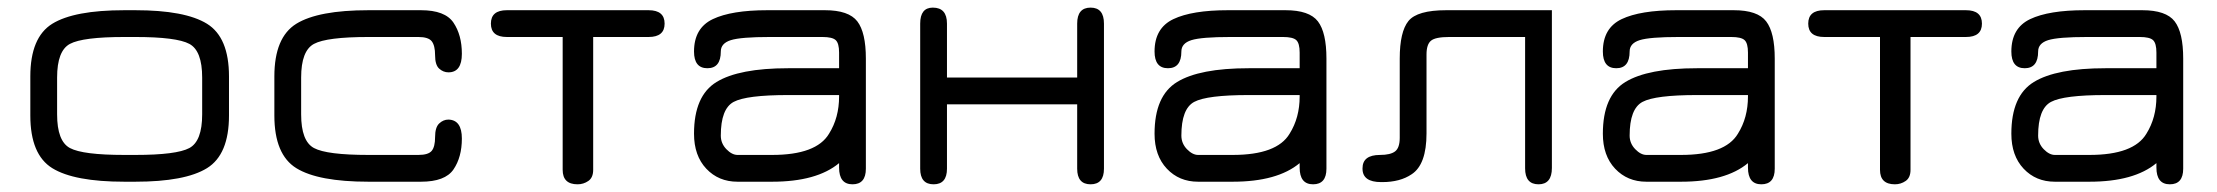

<svg xmlns="http://www.w3.org/2000/svg" viewBox="-20 -477 5820 504"><path d="M335 0H306.6Q174.8 0 117.2 -35.6Q59.6 -71.3 59.6 -173.8V-276.4Q59.6 -378.9 117.2 -414.6Q174.8 -450.2 306.6 -450.2H335Q465.8 -450.2 523.4 -414.6Q581.1 -378.9 581.1 -276.4V-173.8Q581.1 -71.3 523.4 -35.6Q465.8 0 335 0ZM306.6 -70.3H335Q443.4 -70.3 477.1 -88.4Q510.7 -106.4 510.7 -176.8V-273.4Q510.7 -343.8 477.1 -361.8Q443.4 -379.9 335 -379.9H306.6Q197.3 -379.9 163.6 -361.8Q129.9 -343.8 129.9 -273.4V-176.8Q129.9 -106.4 163.6 -88.4Q197.3 -70.3 306.6 -70.3Z M1085 0H947.3Q815.4 0 757.8 -35.6Q700.2 -71.3 700.2 -173.8V-276.4Q700.2 -378.9 757.8 -414.6Q815.4 -450.2 947.3 -450.2H1085Q1148.4 -450.2 1170.4 -417.5Q1192.4 -384.8 1192.4 -335.9Q1192.4 -287.1 1157.2 -287.1Q1143.6 -287.1 1132.8 -296.9Q1122.1 -306.6 1122.1 -332Q1122.1 -357.4 1113.3 -368.7Q1104.5 -379.9 1078.1 -379.9H947.3Q837.9 -379.9 804.2 -361.8Q770.5 -343.8 770.5 -273.4V-176.8Q770.5 -106.4 804.2 -88.4Q837.9 -70.3 947.3 -70.3H1078.1Q1104.5 -70.3 1113.3 -81.1Q1122.1 -91.8 1122.1 -117.2Q1122.1 -142.6 1132.8 -152.8Q1143.6 -163.1 1157.2 -163.1Q1192.4 -162.1 1192.4 -113.3Q1192.4 -64.5 1170.4 -32.2Q1148.4 0 1085 0Z M1682.6 -450.2Q1724.6 -450.2 1724.6 -415Q1724.6 -379.9 1682.6 -379.9H1537.1V-31.2Q1537.1 -10.7 1524.4 -2Q1511.7 6.8 1496.1 6.8Q1457 6.8 1457 -31.2V-379.9H1310.5Q1268.6 -379.9 1268.6 -415Q1268.6 -450.2 1310.5 -450.2Z M2048.8 -297.9H2182.6V-338.9Q2182.6 -363.3 2173.8 -371.6Q2165 -379.9 2138.7 -379.9H2001Q1924.8 -379.9 1898.4 -371.6Q1872.1 -363.3 1872.1 -341.8Q1872.1 -297.9 1836.9 -297.9Q1801.8 -297.9 1801.8 -341.8Q1801.8 -403.3 1851.1 -426.8Q1900.4 -450.2 1994.1 -450.2H2145.5Q2208 -450.2 2230.5 -420.9Q2252.9 -391.6 2252.9 -323.2V-34.2Q2252.9 6.8 2217.8 6.8Q2182.6 6.8 2182.6 -37.1V-48.8Q2124 0 2006.8 0H1916Q1866.2 0 1834 -34.2Q1801.8 -68.4 1801.8 -126Q1801.8 -225.6 1860.8 -261.7Q1919.9 -297.9 2048.8 -297.9ZM2182.6 -227.5H2048.8Q1939.5 -227.5 1905.8 -209.5Q1872.1 -191.4 1872.1 -121.1Q1872.1 -100.6 1886.7 -85.4Q1901.4 -70.3 1916 -70.3H2006.8Q2123 -70.3 2156.2 -126Q2182.6 -168 2182.6 -223.6Q2182.6 -225.6 2182.6 -227.5Z M2465.8 -34.2Q2465.8 6.8 2430.7 6.8Q2395.5 6.8 2395.5 -34.2V-415Q2395.5 -457 2428.7 -457Q2465.8 -457 2465.8 -415V-273.4H2807.6V-415Q2807.6 -457 2842.8 -457Q2877.9 -457 2877.9 -415V-34.2Q2877.9 6.8 2842.8 6.8Q2807.6 6.8 2807.6 -34.2V-203.1H2465.8Z M3257.8 -297.9H3391.6V-338.9Q3391.6 -363.3 3382.8 -371.6Q3374 -379.9 3347.7 -379.9H3210Q3133.8 -379.9 3107.4 -371.6Q3081.1 -363.3 3081.1 -341.8Q3081.1 -297.9 3045.9 -297.9Q3010.7 -297.9 3010.7 -341.8Q3010.7 -403.3 3060.1 -426.8Q3109.4 -450.2 3203.1 -450.2H3354.5Q3417 -450.2 3439.5 -420.9Q3461.9 -391.6 3461.9 -323.2V-34.2Q3461.9 6.8 3426.8 6.8Q3391.6 6.8 3391.6 -37.1V-48.8Q3333 0 3215.8 0H3125Q3075.2 0 3043 -34.2Q3010.7 -68.4 3010.7 -126Q3010.7 -225.6 3069.8 -261.7Q3128.9 -297.9 3257.8 -297.9ZM3391.6 -227.5H3257.8Q3148.4 -227.5 3114.7 -209.5Q3081.1 -191.4 3081.1 -121.1Q3081.1 -100.6 3095.7 -85.4Q3110.4 -70.3 3125 -70.3H3215.8Q3332 -70.3 3365.2 -126Q3391.6 -168 3391.6 -223.6Q3391.6 -225.6 3391.6 -227.5Z M4053.7 -36.1Q4053.7 6.8 4018.6 6.8Q3983.4 6.8 3983.4 -35.2V-379.9H3784.2Q3748 -379.9 3736.3 -370.1Q3724.6 -360.4 3724.6 -334V-127Q3724.6 -44.9 3685.5 -19.5Q3655.3 1 3608.4 1Q3606.4 1 3605.5 1Q3556.6 1 3556.6 -34.2Q3556.6 -34.2 3556.6 -35.2Q3556.6 -70.3 3602.5 -70.3Q3629.9 -70.3 3642.1 -79.6Q3654.3 -88.9 3654.3 -115.2V-323.2Q3654.3 -393.6 3677.2 -421.9Q3700.2 -450.2 3776.4 -450.2H4053.7Z M4434.6 -297.9H4568.4V-338.9Q4568.4 -363.3 4559.6 -371.6Q4550.8 -379.9 4524.4 -379.9H4386.7Q4310.5 -379.9 4284.2 -371.6Q4257.8 -363.3 4257.8 -341.8Q4257.8 -297.9 4222.7 -297.9Q4187.5 -297.9 4187.5 -341.8Q4187.5 -403.3 4236.8 -426.8Q4286.1 -450.2 4379.9 -450.2H4531.2Q4593.8 -450.2 4616.2 -420.9Q4638.7 -391.6 4638.7 -323.2V-34.2Q4638.7 6.8 4603.5 6.8Q4568.4 6.8 4568.4 -37.1V-48.8Q4509.8 0 4392.6 0H4301.8Q4252 0 4219.7 -34.2Q4187.5 -68.4 4187.5 -126Q4187.5 -225.6 4246.6 -261.7Q4305.7 -297.9 4434.6 -297.9ZM4568.4 -227.5H4434.6Q4325.2 -227.5 4291.5 -209.5Q4257.8 -191.4 4257.8 -121.1Q4257.8 -100.6 4272.5 -85.4Q4287.1 -70.3 4301.8 -70.3H4392.6Q4508.8 -70.3 4542 -126Q4568.4 -168 4568.4 -223.6Q4568.4 -225.6 4568.4 -227.5Z M5140.6 -450.2Q5182.6 -450.2 5182.6 -415Q5182.6 -379.9 5140.6 -379.9H4995.1V-31.2Q4995.1 -10.7 4982.4 -2Q4969.7 6.8 4954.1 6.8Q4915 6.8 4915 -31.2V-379.9H4768.6Q4726.6 -379.9 4726.6 -415Q4726.6 -450.2 4768.6 -450.2Z M5506.8 -297.9H5640.6V-338.9Q5640.6 -363.3 5631.8 -371.6Q5623 -379.9 5596.7 -379.9H5459Q5382.8 -379.9 5356.4 -371.6Q5330.1 -363.3 5330.1 -341.8Q5330.1 -297.9 5294.9 -297.9Q5259.8 -297.9 5259.8 -341.8Q5259.8 -403.3 5309.1 -426.8Q5358.4 -450.2 5452.1 -450.2H5603.5Q5666 -450.2 5688.5 -420.9Q5710.9 -391.6 5710.9 -323.2V-34.2Q5710.9 6.8 5675.8 6.8Q5640.6 6.8 5640.6 -37.1V-48.8Q5582 0 5464.8 0H5374Q5324.2 0 5292 -34.2Q5259.8 -68.4 5259.8 -126Q5259.8 -225.6 5318.8 -261.7Q5377.9 -297.9 5506.8 -297.9ZM5640.6 -227.5H5506.8Q5397.5 -227.5 5363.8 -209.5Q5330.1 -191.4 5330.1 -121.1Q5330.1 -100.6 5344.7 -85.4Q5359.4 -70.3 5374 -70.3H5464.8Q5581.1 -70.3 5614.3 -126Q5640.6 -168 5640.6 -223.6Q5640.6 -225.6 5640.6 -227.5Z"/></svg>

Font: Jura
Style: DemiBold
Weight: 600
Version: Version 2.5